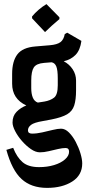

<svg xmlns="http://www.w3.org/2000/svg" viewBox="-20 -722 441 934"><path d="M209 192Q132 192 85 149Q38 106 11 7L44 -3Q62 43 90 67Q118 91 170 91Q210 91 243 81Q276 71 296 53.5Q316 36 316 16Q316 -2 299 -2Q284 -2 262 3Q240 8 217 13.5Q194 19 174 19Q153 19 130 3Q107 -13 86.5 -36.5Q66 -60 53.5 -84.5Q41 -109 41 -126Q41 -158 60.5 -178Q80 -198 108 -209Q39 -241 39 -315V-362Q39 -424 64.5 -457.5Q90 -491 152 -496L223 -502Q258 -505 274 -517Q290 -529 295 -556L307 -563L376 -523Q370 -478 347.5 -455Q325 -432 290 -424Q317 -410 333.5 -385Q350 -360 350 -330V-283Q350 -237 341 -209Q332 -181 306.5 -166Q281 -151 231 -141L188 -133Q146 -126 131 -114.5Q116 -103 116 -88Q116 -72 136 -72Q159 -72 185.5 -78Q212 -84 236.5 -90Q261 -96 277 -96Q297 -96 315.5 -77.5Q334 -59 348.5 -31.5Q363 -4 371.5 24.5Q380 53 380 73Q380 130 331.5 161Q283 192 209 192ZM132 -293Q132 -266 139.5 -247.5Q147 -229 164 -223L196 -228Q225 -233 243 -247Q261 -261 261 -307V-340Q261 -381 254 -398.5Q247 -416 231 -419L194 -416Q157 -413 144.5 -394Q132 -375 132 -330ZM199 -566 136 -633V-642Q150 -659 168 -674.5Q186 -690 206 -702L269 -638V-629Q250 -613 232.5 -597.5Q215 -582 199 -566Z"/></svg>

Font: Jaini
Style: Regular
Weight: 400
Designer: Maithili Shingre, Girish Dalvi (Devanagari), Taresh Vohra (Latin)
Foundry: Ek Type
Version: Version 2.000; ttfautohint (v1.8.4.7-5d5b)